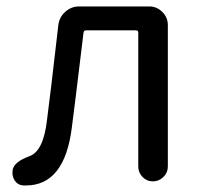

<svg xmlns="http://www.w3.org/2000/svg" viewBox="-20 -563 632 596"><path d="M60.5 12.7Q56.6 12.7 52.7 12.7Q35.2 11.7 25.4 -2.9Q18.6 -14.6 18.6 -26.4Q18.6 -31.2 19.5 -37.1Q25.4 -61.5 71.3 -78.1Q115.2 -93.8 126 -191.4Q135.7 -263.7 161.1 -485.4Q164.1 -509.8 182.6 -526.4Q201.2 -543 225.6 -543H443.4Q466.8 -543 483.9 -525.9Q501 -508.8 501 -485.4V-45.9Q501 -27.3 487.3 -13.7Q473.6 0 454.6 0Q435.5 0 422.4 -13.7Q409.2 -27.3 409.2 -45.9V-461.9Q409.2 -468.8 401.4 -468.8H247.1Q240.2 -468.8 239.3 -461.9Q210 -218.8 203.1 -168Q180.7 12.7 60.5 12.7Z"/></svg>

Font: Gen Jyuu Gothic P Regular
Style: Regular
Weight: 400
Designer: [Source Han Sans]
Ryoko NISHIZUKA  (kana & ideographs); Paul D. Hunt (Latin, Greek & Cyrillic); Wenlong ZHANG  (bopomofo
Version: Version 1.002.20150607